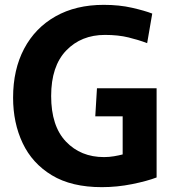

<svg xmlns="http://www.w3.org/2000/svg" viewBox="-20 -760 717 792"><path d="M400 12Q275 12 194 -37Q113 -86 73.5 -169.5Q34 -253 34 -357Q34 -473 79.5 -559Q125 -645 209 -692.5Q293 -740 408 -740Q472 -740 524.5 -728Q577 -716 608 -704L587 -582Q553 -595 510.5 -605.5Q468 -616 413 -616Q315 -616 253 -551.5Q191 -487 191 -364Q191 -240 252 -176Q313 -112 409 -112Q430 -112 450.5 -115.5Q471 -119 486 -123V-280H373L380 -396H626V-28Q587 -13 525 -0.5Q463 12 400 12Z"/></svg>

Font: Murecho SemiBold
Style: Regular
Weight: 600
Designer: Neil Summerour
Foundry: Positype
Version: Version 1.010; ttfautohint (v1.8.3)